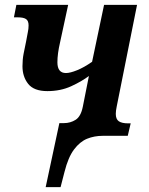

<svg xmlns="http://www.w3.org/2000/svg" viewBox="-20 -556 611 786"><path d="M167 210 223 -52H242Q268 -52 289.5 -65.5Q311 -79 319 -119L344 -245Q315 -223 271.5 -203Q228 -183 174 -183Q119 -183 95.5 -212.5Q72 -242 72 -285Q72 -312 76.5 -335.5Q81 -359 87 -387Q91 -411 94 -424.5Q97 -438 97 -452Q97 -471 86.5 -478Q76 -485 53 -485H37L47 -536H259L226 -383Q215 -336 215 -301Q215 -257 250 -257Q267 -257 295.5 -268.5Q324 -280 357 -303L406 -536H541L458 -121Q454 -102 454 -90Q454 -68 466.5 -59.5Q479 -51 505 -51H515L503 0H401Q366 0 336.5 12Q307 24 283 56Q259 88 244 148L228 210Z"/></svg>

Font: Noto Serif Condensed
Style: Bold Italic
Weight: 700
Width: 3
Italic angle: -12°
Designer: Monotype Design Team
Foundry: Monotype Imaging Inc.
Version: Version 2.014